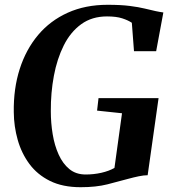

<svg xmlns="http://www.w3.org/2000/svg" viewBox="-20 -772 724 801"><path d="M316.5 9Q241.5 9 188.5 -17.2Q135.5 -43.5 102.5 -88.2Q69.5 -133 53.8 -188.8Q38 -244.5 37.5 -304Q36 -402 62.2 -484Q88.5 -566 139 -626Q189.5 -686 262.8 -719Q336 -752 429 -752Q484.5 -752 521.5 -747.2Q558.5 -742.5 584.2 -736.2Q610 -730 630 -725.5Q638 -724 645.5 -722.5Q653 -721 661.5 -720L631.5 -558.5H539L530 -677Q514.5 -687.5 489.8 -695.5Q465 -703.5 426.5 -703.5Q363.5 -703.5 318.8 -671Q274 -638.5 246 -582.5Q218 -526.5 204.8 -455.8Q191.5 -385 192 -308Q192 -259 199.8 -212Q207.5 -165 224.8 -127Q242 -89 269.5 -66.5Q297 -44 337.5 -44Q371 -44 403 -51.2Q435 -58.5 457.5 -71.5L489 -299.5L385 -310.5L391 -362.5H641.5L596 -41Q580 -41 558.5 -36.5Q537 -32 515 -26Q475.5 -15 428.2 -3Q381 9 316.5 9Z"/></svg>

Font: Merriweather 60pt
Style: Bold Italic
Weight: 700
Italic angle: -7.8°
Version: Version 2.101